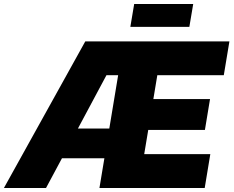

<svg xmlns="http://www.w3.org/2000/svg" viewBox="-62 -933 1159 953"><path d="M-42.5 0 361.3 -727.5H1076.7L1048.8 -559.6H718.8L699.2 -441.4H980.5L955.1 -288.1H673.8L653.8 -168H981.9L954.1 0H431.6L456.1 -147.5H245.6L166.5 0ZM324.7 -294.9H480.5L524.4 -559.6H466.3ZM897 -913.1 877.9 -799.8H585L604 -913.1Z"/></svg>

Font: Inter Display Black
Style: Italic
Weight: 900
Italic angle: -9.39999°
Designer: Rasmus Andersson
Foundry: rsms
Version: Version 4.000;git-a52131595